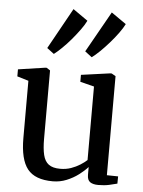

<svg xmlns="http://www.w3.org/2000/svg" viewBox="-58 -895 710 952"><g transform="rotate(5 297.0 -419.0)"><path d="M467 9Q440.5 9 426.2 -1Q412 -11 412 -36.5V-75.5Q394.5 -56 368 -36Q341.5 -16 309 -2.8Q276.5 10.5 240.5 10.5Q152 10.5 114.5 -36.8Q77 -84 77 -190.5V-475.5L20.5 -492.5V-527.5L155.5 -547.5H162L179.5 -536V-196Q179.5 -147 187 -115.8Q194.5 -84.5 214.5 -69.5Q234.5 -54.5 272 -54.5Q301 -54.5 325.8 -63.2Q350.5 -72 370.2 -84.5Q390 -97 403.5 -109.5V-475.5L334 -493V-527.5L478 -547.5H485.5L505.5 -536V-43L561.5 -42L561 -6Q544 -1.5 520.8 3.8Q497.5 9 467 9ZM379 -619.5 345 -645.5 459.5 -849 533.5 -797.5Q524 -778 505.5 -752.5Q487 -727 464 -700.8Q441 -674.5 418.8 -653Q396.5 -631.5 380 -619.5ZM190.5 -619.5 156 -645.5 269 -849 342.5 -797.5Q333 -777.5 314.5 -752Q296 -726.5 273.8 -700.2Q251.5 -674 229.5 -652.8Q207.5 -631.5 191.5 -619.5Z"/></g></svg>

Font: Merriweather 60pt
Style: Regular
Weight: 400
Version: Version 2.100